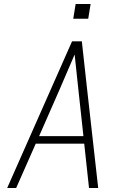

<svg xmlns="http://www.w3.org/2000/svg" viewBox="-20 -942 640 962"><path d="M16 0 341 -735H390L417 -490L472 0H426L402 -222H159L61 0ZM176 -260H398L373 -490Q368 -535 363.5 -579.5Q359 -624 354 -669Q335 -624 315.5 -579.5Q296 -535 277 -490ZM347 -848 359 -922H434L422 -848Z"/></svg>

Font: Iosevka SS04 XLt Ex Obl
Style: Regular
Weight: 200
Width: 7
Italic angle: -9°
Monospace: yes
Designer: Belleve Invis
Foundry: Belleve Invis
Version: Version 19.0.0; ttfautohint (v1.8.4)